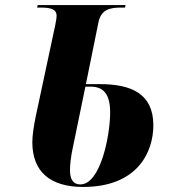

<svg xmlns="http://www.w3.org/2000/svg" viewBox="-20 -734 677 760"><path d="M309 6C527 6 587 -135 587 -238C587 -363 500 -401 375 -401H320L370 -647C381 -697 416 -704 459 -704H475L477 -714H129L127 -704H140C179 -704 204 -699 204 -671C204 -666 203 -655 199 -636L121 -271C114 -236 108 -200 108 -171C108 -55 178 6 309 6ZM298 -4C269 -4 257 -25 257 -61C257 -83 261 -119 270 -158L318 -391H339C390 -391 416 -361 416 -289C416 -198 378 -4 298 -4Z"/></svg>

Font: Noto Serif Display SemiCondensed ExtraBold
Style: Italic
Weight: 800
Width: 4
Italic angle: -12°
Designer: Monotype Design Team
Foundry: Monotype Imaging Inc.
Version: Version 2.009